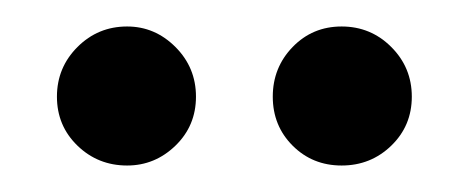

<svg xmlns="http://www.w3.org/2000/svg" viewBox="-20 -747 354 145"><path d="M76 -622Q54 -622 38.5 -637Q23 -652 23 -674Q23 -696 38.5 -711.5Q54 -727 76 -727Q97 -727 112.5 -711.5Q128 -696 128 -674Q128 -652 112.5 -637Q97 -622 76 -622ZM275.5 -637Q260 -622 238 -622Q216 -622 201 -637Q186 -652 186 -674Q186 -696 201 -711.5Q216 -727 238 -727Q260 -727 275.5 -711.5Q291 -696 291 -674Q291 -652 275.5 -637Z"/></svg>

Font: SVN-Poppins
Style: Regular
Weight: 400
Designer: Ninad Kale (Devanagari), Jonny Pinhorn (Latin)
Foundry: Indian Type Foundry
Version: Version 3.002 2017